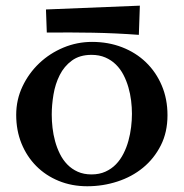

<svg xmlns="http://www.w3.org/2000/svg" viewBox="-20 -627 636 665"><path d="M560.1 -228Q560.1 -168.9 536.9 -123.3Q513.7 -77.6 475.3 -46.1Q437 -14.6 386.7 1.7Q336.4 18.1 282.2 18.1Q228.5 18.1 183.3 -0.5Q138.2 -19 105.5 -52Q72.8 -85 54.4 -130.1Q36.1 -175.3 36.1 -229Q36.1 -281.7 57.9 -327.6Q79.6 -373.5 116 -408Q152.3 -442.4 199.7 -462.2Q247.1 -481.9 298.8 -481.9Q355 -481.9 402.8 -463.4Q450.7 -444.8 485.6 -411.1Q520.5 -377.4 540.3 -330.8Q560.1 -284.2 560.1 -228ZM437 -232.9Q437 -254.9 434.1 -278.6Q431.2 -302.2 424.6 -325Q418 -347.7 407.5 -367.9Q397 -388.2 381.3 -403.6Q365.7 -418.9 344.7 -428Q323.7 -437 296.9 -437Q255.9 -437 229 -417.2Q202.1 -397.5 186.8 -366.9Q171.4 -336.4 165.3 -299.8Q159.2 -263.2 159.2 -230Q159.2 -208 161.9 -184.3Q164.6 -160.6 170.9 -137.7Q177.2 -114.7 187.5 -94Q197.8 -73.2 213.1 -57.4Q228.5 -41.5 249.3 -32.2Q270 -22.9 296.9 -22.9Q324.2 -22.9 345.2 -32.5Q366.2 -42 381.6 -57.9Q397 -73.7 407.7 -95Q418.5 -116.2 424.8 -139.4Q431.2 -162.6 434.1 -186.8Q437 -210.9 437 -232.9ZM464.4 -607.4 460.9 -506.3Q380.9 -512.2 301.5 -513.7Q222.2 -515.1 142.1 -514.2L139.2 -594.2Z"/></svg>

Font: Original Surfer
Style: Regular
Weight: 400
Designer: Astigmatic (AOETI)
Foundry: Astigmatic (AOETI)
Version: Version 1.001